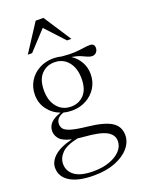

<svg xmlns="http://www.w3.org/2000/svg" viewBox="-172 -745 798 1085"><g transform="rotate(-20 227.0 -202.5)"><path d="M207.5 -122Q181.5 -122 157.5 -128.5Q110.5 -113.5 110.5 -76Q110.5 -59.5 120 -46.8Q129.5 -34 160.8 -24.2Q192 -14.5 257 -7.5Q355 3 398.5 30.2Q442 57.5 442 110.5Q442 151.5 412 186.8Q382 222 327.5 243.5Q273 265 199.5 265Q105 265 55.2 234.2Q5.5 203.5 5.5 149.5Q5.5 111.5 40.8 79.8Q76 48 150 30Q97.5 18 79.2 -3.8Q61 -25.5 61 -51Q61 -108.5 141.5 -133.5Q96 -150.5 67.8 -188.5Q39.5 -226.5 39.5 -276.5Q39.5 -322.5 61.5 -358.5Q83.5 -394.5 121.8 -415.2Q160 -436 207.5 -436Q233.5 -436 257.5 -429.5Q303 -425 334 -427Q365 -429 387 -432.5Q409 -436 427.5 -436Q454.5 -436 454.5 -409.5Q454.5 -394 444.5 -383.2Q434.5 -372.5 419.5 -372.5Q406.5 -372.5 392.2 -379.2Q378 -386 357.8 -394.5Q337.5 -403 306.5 -408Q338.5 -387 357.2 -354.2Q376 -321.5 376 -281Q376 -235.5 353.8 -199.5Q331.5 -163.5 293.2 -142.8Q255 -122 207.5 -122ZM210 -145Q257.5 -145 288.2 -177.5Q319 -210 319 -274Q319 -337.5 287.8 -375.2Q256.5 -413 205 -413Q158 -413 127 -380.2Q96 -347.5 96 -283.5Q96 -220.5 127.5 -182.8Q159 -145 210 -145ZM55.5 144.5Q55.5 188 92 214.8Q128.5 241.5 204.5 241.5Q259.5 241.5 301.5 226.2Q343.5 211 367.2 185.2Q391 159.5 391 127Q391 90 353 68.5Q315 47 219.5 40Q199.5 38.5 182 36Q111.5 51 83.5 80Q55.5 109 55.5 144.5ZM79.5 -504.5 187 -670H233.5L341.5 -504.5H315.5L210.5 -618L105.5 -504.5Z"/></g></svg>

Font: Newsreader Text Light
Style: Regular
Weight: 300
Designer: Hugues Gentile
Foundry: Production Type
Version: Version 1.002